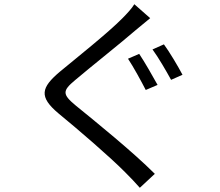

<svg xmlns="http://www.w3.org/2000/svg" viewBox="-20 -824 1040 909"><path d="M639 -569 586 -546C612 -507 649 -439 670 -398L726 -422C705 -460 664 -532 639 -569ZM756 -614 702 -590C730 -552 767 -488 790 -446L844 -470C823 -510 782 -579 756 -614ZM691 -738 616 -804C605 -785 579 -757 559 -737C491 -668 340 -548 264 -485C174 -409 163 -366 257 -287C351 -210 502 -80 573 -8C597 16 621 41 642 65L713 -1C607 -107 430 -250 339 -324C274 -378 275 -394 336 -445C409 -507 553 -621 622 -681C639 -695 670 -721 691 -738Z"/></svg>

Font: Source Han Sans JP
Style: Regular
Weight: 400
Designer: Ryoko NISHIZUKA 西塚涼子 (kana, bopomofo & ideographs); Paul D. Hunt (Latin, Greek & Cyrillic); Sandoll Communications 산돌커뮤니
Foundry: Adobe
Version: Version 2.004;hotconv 1.0.118;makeotfexe 2.5.65603